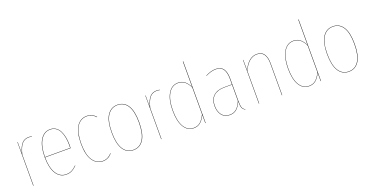

<svg xmlns="http://www.w3.org/2000/svg" viewBox="-29 -1429 4128 2138"><g transform="rotate(-20 2034.5 -360.0)"><path d="M238.8 -527.3Q257.8 -527.3 275.9 -522L275.4 -518.6Q258.3 -523.4 238.8 -523.4Q188 -523.4 157 -487.5Q126 -451.7 105.5 -367.2V0H101.6V-517.1H105V-378.9Q125 -458 156.5 -492.7Q188 -527.3 238.8 -527.3Z M637.2 -287.6Q637.2 -272 635.7 -251.5H333.5Q334 -128.4 376.5 -61.5Q418.9 5.4 491.7 5.4Q529.3 5.4 557.9 -9Q586.4 -23.4 615.7 -53.2L618.2 -50.3Q587.9 -20 559.1 -5.4Q530.3 9.3 491.7 9.3Q416.5 9.3 373 -59.6Q329.6 -128.4 329.6 -253.4Q329.6 -382.3 373 -454.8Q416.5 -527.3 491.2 -527.3Q528.3 -527.3 556.6 -509.3Q585 -491.2 602.3 -458.5Q619.6 -425.8 628.4 -382.8Q637.2 -339.8 637.2 -287.6ZM631.8 -255.4Q632.8 -268.1 632.8 -288.6Q632.8 -339.8 624.5 -381.8Q616.2 -423.8 599.4 -456.1Q582.5 -488.3 554.9 -505.9Q527.3 -523.4 491.2 -523.4Q418.9 -523.4 376.5 -452.6Q334 -381.8 333.5 -255.4Z M927.2 -527.3Q988.3 -527.3 1032.7 -477.1L1029.3 -474.6Q986.3 -523.4 927.2 -523.4Q849.6 -523.4 806.9 -455.6Q764.2 -387.7 764.2 -255.9Q764.2 -127 808.3 -60.8Q852.5 5.4 925.3 5.4Q987.3 5.4 1032.7 -46.4L1035.6 -43.9Q989.3 9.3 925.3 9.3Q851.1 9.3 805.7 -58.1Q760.3 -125.5 760.3 -255.9Q760.3 -389.2 804.2 -458.3Q848.1 -527.3 927.2 -527.3Z M1452.6 -262.2Q1452.6 -125.5 1409.4 -58.1Q1366.2 9.3 1287.6 9.3Q1209.5 9.3 1166.7 -57.9Q1124 -125 1124 -258.3Q1124 -394.5 1168 -460.9Q1211.9 -527.3 1289.6 -527.3Q1367.2 -527.3 1409.9 -461.4Q1452.6 -395.5 1452.6 -262.2ZM1127.9 -258.3Q1127.9 -126.5 1169.7 -60.5Q1211.4 5.4 1287.6 5.4Q1364.3 5.4 1406.2 -61Q1448.2 -127.4 1448.2 -262.2Q1448.2 -393.6 1406.7 -458.5Q1365.2 -523.4 1289.6 -523.4Q1213.9 -523.4 1170.9 -458Q1127.9 -392.6 1127.9 -258.3Z M1754.9 -527.3Q1773.9 -527.3 1792 -522L1791.5 -518.6Q1774.4 -523.4 1754.9 -523.4Q1704.1 -523.4 1673.1 -487.5Q1642.1 -451.7 1621.6 -367.2V0H1617.7V-517.1H1621.1V-378.9Q1641.1 -458 1672.6 -492.7Q1704.1 -527.3 1754.9 -527.3Z M2140.1 -730.5H2144.5V0H2140.6L2140.1 -98.6Q2116.7 -47.9 2084.2 -19.3Q2051.8 9.3 2002 9.3Q1929.2 9.3 1887.5 -59.1Q1845.7 -127.4 1845.7 -256.8Q1845.7 -382.3 1888.7 -454.8Q1931.6 -527.3 2008.3 -527.3Q2056.2 -527.3 2089.1 -498.3Q2122.1 -469.2 2140.1 -426.8ZM2002 5.4Q2051.8 5.4 2083.7 -23.7Q2115.7 -52.7 2140.1 -106V-419.9Q2121.6 -464.4 2088.6 -493.9Q2055.7 -523.4 2008.3 -523.4Q1933.1 -523.4 1891.4 -452.1Q1849.6 -380.9 1849.6 -256.8Q1849.6 -128.9 1890.1 -61.8Q1930.7 5.4 2002 5.4Z M2570.8 -108.4Q2570.8 -53.2 2579.6 -28.3Q2588.4 -3.4 2613.3 5.9L2611.8 9.3Q2585.9 -1 2576.4 -25.4Q2566.9 -49.8 2566.9 -102.5Q2544.4 -46.9 2511.2 -18.8Q2478 9.3 2430.2 9.3Q2368.7 9.3 2335.2 -33.2Q2301.8 -75.7 2301.8 -145Q2301.8 -221.2 2346.9 -262.7Q2392.1 -304.2 2475.1 -304.2H2566.4V-372.6Q2566.4 -445.8 2539.8 -484.6Q2513.2 -523.4 2453.6 -523.4Q2398.4 -523.4 2332.5 -489.7L2332 -493.2Q2397.5 -527.3 2453.6 -527.3Q2515.1 -527.3 2543 -487.5Q2570.8 -447.8 2570.8 -372.6ZM2430.2 5.4Q2478 5.4 2510.7 -23.4Q2543.5 -52.2 2566.4 -109.4V-300.8H2475.6Q2393.6 -300.8 2349.6 -260.3Q2305.7 -219.7 2305.7 -145Q2305.7 -77.1 2338.1 -35.9Q2370.6 5.4 2430.2 5.4Z M2941.4 -527.3Q2998 -527.3 3024.9 -487.8Q3051.8 -448.2 3051.8 -377.9V0H3047.9V-377.9Q3047.9 -446.8 3021.7 -485.1Q2995.6 -523.4 2940.9 -523.4Q2842.3 -523.4 2779.3 -386.2V0H2775.4V-517.1H2778.8L2779.3 -393.6Q2841.3 -527.3 2941.4 -527.3Z M3507.3 -730.5H3511.7V0H3507.8L3507.3 -98.6Q3483.9 -47.9 3451.4 -19.3Q3418.9 9.3 3369.1 9.3Q3296.4 9.3 3254.6 -59.1Q3212.9 -127.4 3212.9 -256.8Q3212.9 -382.3 3255.9 -454.8Q3298.8 -527.3 3375.5 -527.3Q3423.3 -527.3 3456.3 -498.3Q3489.3 -469.2 3507.3 -426.8ZM3369.1 5.4Q3418.9 5.4 3450.9 -23.7Q3482.9 -52.7 3507.3 -106V-419.9Q3488.8 -464.4 3455.8 -493.9Q3422.9 -523.4 3375.5 -523.4Q3300.3 -523.4 3258.5 -452.1Q3216.8 -380.9 3216.8 -256.8Q3216.8 -128.9 3257.3 -61.8Q3297.9 5.4 3369.1 5.4Z M4005.4 -262.2Q4005.4 -125.5 3962.2 -58.1Q3918.9 9.3 3840.3 9.3Q3762.2 9.3 3719.5 -57.9Q3676.8 -125 3676.8 -258.3Q3676.8 -394.5 3720.7 -460.9Q3764.6 -527.3 3842.3 -527.3Q3919.9 -527.3 3962.6 -461.4Q4005.4 -395.5 4005.4 -262.2ZM3680.7 -258.3Q3680.7 -126.5 3722.4 -60.5Q3764.2 5.4 3840.3 5.4Q3917 5.4 3959 -61Q4001 -127.4 4001 -262.2Q4001 -393.6 3959.5 -458.5Q3918 -523.4 3842.3 -523.4Q3766.6 -523.4 3723.6 -458Q3680.7 -392.6 3680.7 -258.3Z"/></g></svg>

Font: Fira Sans Compressed Four
Style: Regular
Weight: 100
Width: 1
Designer: Carrois Corporate & Edenspiekermann AG
Foundry: Carrois Corporate GbR & Edenspiekermann AG
Version: Version 4.203;PS 004.203;hotconv 1.0.88;makeotf.lib2.5.64775